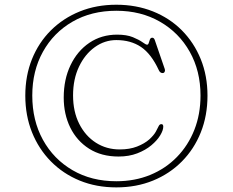

<svg xmlns="http://www.w3.org/2000/svg" viewBox="-20 -758 984 812"><path d="M472 34.5Q387.5 34.5 317.2 5.8Q247 -23 195.2 -75.5Q143.5 -128 115.2 -198.8Q87 -269.5 87 -353.5Q87 -437.5 115.2 -507.8Q143.5 -578 195.2 -629.5Q247 -681 317.2 -709.5Q387.5 -738 472 -738Q556 -738 626.8 -709.8Q697.5 -681.5 749 -629.8Q800.5 -578 829 -507.8Q857.5 -437.5 857.5 -353.5Q857.5 -269 829.2 -198.2Q801 -127.5 749.2 -75.2Q697.5 -23 627 5.8Q556.5 34.5 472 34.5ZM472 8.5Q550 8.5 615.2 -18.2Q680.5 -45 728.2 -94Q776 -143 802 -209Q828 -275 828 -354Q828 -458 782.5 -539Q737 -620 656.5 -666.2Q576 -712.5 472 -712.5Q366.5 -712.5 286.5 -666.2Q206.5 -620 161.5 -539Q116.5 -458 116.5 -354Q116.5 -248.5 161.5 -166.8Q206.5 -85 286.8 -38.2Q367 8.5 472 8.5ZM670.5 -222.5Q670.5 -207 657.5 -185.5Q644.5 -164 620 -143.5Q595.5 -123 560.5 -109.5Q525.5 -96 481.5 -96Q409 -96 357 -129Q305 -162 277.2 -218.5Q249.5 -275 249.5 -345.5Q249.5 -422 278.2 -482.2Q307 -542.5 358 -577Q409 -611.5 475.5 -611.5Q515.5 -611.5 541.8 -600.8Q568 -590 582.5 -579.5Q597 -569 602 -569Q607 -569 609 -576.2Q611 -583.5 614 -591Q617 -598.5 624 -598.5Q631 -598.5 634.5 -589L677 -465.5Q679 -459 676.2 -454Q673.5 -449 667.5 -449Q657 -449 651.5 -461.5Q619.5 -530.5 576.2 -559.5Q533 -588.5 472 -588.5Q422.5 -588.5 380.8 -558.5Q339 -528.5 314 -475.8Q289 -423 289 -354.5Q289 -286 315 -234.5Q341 -183 385.5 -154.5Q430 -126 486.5 -126Q528 -126 559.5 -138.2Q591 -150.5 611.5 -168.5Q631 -186.5 639 -201.2Q647 -216 651 -224.5Q655 -233 662.5 -233Q670.5 -233 670.5 -222.5Z"/></svg>

Font: Fraunces 9pt S050 Thin
Style: Regular
Weight: 100
Version: Version 1.000; ttfautohint (v1.8.3)